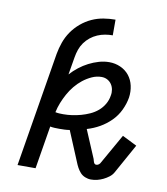

<svg xmlns="http://www.w3.org/2000/svg" viewBox="-83 -805 766 881"><g transform="rotate(10 300.0 -364.0)"><path d="M400 7Q386 7 372.5 1.5Q359 -4 350 -14Q341 -24 334.5 -36Q328 -48 323 -61L265 -200Q253 -198 241 -197.5Q229 -197 217 -197Q206 -197 195 -197.5Q184 -198 174 -200L141 0H57L145 -533Q150 -561 159.5 -588Q169 -615 185.5 -639Q202 -663 225 -682.5Q248 -702 274.5 -714Q301 -726 329 -730.5Q357 -735 384 -735V-662Q367 -662 349 -659Q331 -656 313.5 -648.5Q296 -641 281 -629Q266 -617 255 -601.5Q244 -586 238 -568.5Q232 -551 229 -533L215 -450Q232 -469 252.5 -485Q273 -501 295.5 -512.5Q318 -524 342 -531Q366 -538 390 -538Q418 -538 442.5 -527Q467 -516 483 -496Q499 -476 505 -449Q511 -422 507 -394Q502 -364 488 -334.5Q474 -305 451 -282Q428 -259 400 -243Q372 -227 341 -218L396 -88Q397 -84 398 -80.5Q399 -77 400.5 -73Q402 -69 405 -66.5Q408 -64 412 -64Q419 -64 424.5 -68.5Q430 -73 433 -80L510 -216L578 -182L502 -45Q495 -32 482.5 -22.5Q470 -13 456.5 -6.5Q443 0 429 3.5Q415 7 400 7ZM223 -266Q244 -266 264.5 -269Q285 -272 305 -277.5Q325 -283 345 -292Q365 -301 381.5 -315Q398 -329 409 -348Q420 -367 423 -388Q426 -402 423.5 -416Q421 -430 413.5 -441Q406 -452 394 -458.5Q382 -465 367 -465Q344 -465 322 -455Q300 -445 281 -430Q262 -415 246.5 -396Q231 -377 219.5 -356Q208 -335 199.5 -313.5Q191 -292 186 -269Q195 -267 204.5 -266.5Q214 -266 223 -266Z"/></g></svg>

Font: Iosevka Slab Extended
Style: Italic
Weight: 400
Width: 7
Italic angle: -9°
Monospace: yes
Designer: Belleve Invis
Foundry: Belleve Invis
Version: Version 11.1.0; ttfautohint (v1.8.3)